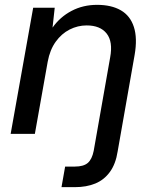

<svg xmlns="http://www.w3.org/2000/svg" viewBox="-20 -553 634 793"><path d="M24 0 117 -521H206L197 -439Q228 -483 275.5 -508Q323 -533 381 -533Q440 -533 479 -510.5Q518 -488 533 -441.5Q548 -395 536 -326L466 72Q458 124 434 157Q410 190 373.5 205Q337 220 289 220H234L249 135H289Q325 135 342.5 120Q360 105 367 70L435 -316Q447 -381 420.5 -414.5Q394 -448 338 -448Q301 -448 267.5 -431Q234 -414 210 -380.5Q186 -347 177 -298L124 0Z"/></svg>

Font: DM Sans 10pt Medium
Style: Italic
Weight: 500
Italic angle: -10°
Version: Version 4.004;gftools[0.9.30]